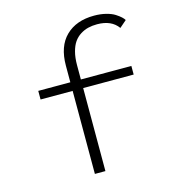

<svg xmlns="http://www.w3.org/2000/svg" viewBox="-117 -910 944 1012"><g transform="rotate(-15 355.0 -403.5)"><path d="M101 -500H276V-590.5Q276 -696 332.8 -751.5Q389.5 -807 487.5 -807Q522.5 -807 552 -799.5Q581.5 -792 599.5 -780.5Q617.5 -769 628 -759.2Q638.5 -749.5 643 -741.5L605 -708.5Q569 -759 491 -759Q464.5 -759 442 -753.5Q419.5 -748 399 -735Q378.5 -722 364.2 -701.8Q350 -681.5 341.8 -650.2Q333.5 -619 333.5 -578.5V-500H609V-453H333.5V0H276V-453H101Z"/></g></svg>

Font: League Mono UltraLight
Style: Regular
Weight: 200
Width: 6
Designer: Tyler Finck
Foundry: The League of Moveable Type / Tyler Finck
Version: Version 2.210